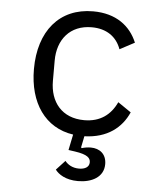

<svg xmlns="http://www.w3.org/2000/svg" viewBox="-53 -574 705 828"><g transform="rotate(5 300.0 -160.5)"><path d="M317 -528C171 -528 84 -422 84 -258C84 -111 155 -9 277 9L263 77L291 81C347 89 359 104 359 122C359 143 340 153 315 153C286 153 266 140 254 125L216 166C230 185 261 207 315 207C374 207 426 181 426 124C426 81 397 58 358 58C346 58 332 60 319 64L316 61L326 12C425 9 486 -40 516 -108L459 -147C433 -91 388 -57 319 -57C222 -57 170 -123 170 -214V-302C170 -393 223 -459 317 -459C381 -459 425 -428 444 -375L508 -409C479 -479 417 -528 317 -528Z"/></g></svg>

Font: IBM Plex Mono
Style: Regular
Weight: 400
Monospace: yes
Designer: Mike Abbink, Paul van der Laan, Pieter van Rosmalen
Foundry: Bold Monday
Version: Version 2.004